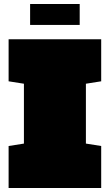

<svg xmlns="http://www.w3.org/2000/svg" viewBox="-20 -948 554 968"><path d="M23.4 0V-211.9L100.6 -224.1V-525.9L23.4 -538.1V-750H490.2V-538.1L413.1 -525.9V-224.1L490.2 -211.9V0ZM131.8 -822.3V-927.7H381.8V-822.3Z"/></svg>

Font: Holtwood One SC
Style: Regular
Weight: 400
Designer: Vernon Adams
Foundry: Vernon Adams
Version: Version 1.100; ttfautohint (v1.8.4.7-5d5b)